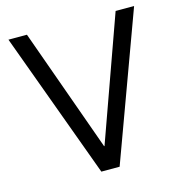

<svg xmlns="http://www.w3.org/2000/svg" viewBox="-107 -815 861 911"><g transform="rotate(-15 324.0 -359.5)"><path d="M106.4 -718.8 323.2 -113.3H325.2L542 -718.8H632.8L369.1 0H279.3L15.6 -718.8Z"/></g></svg>

Font: Inter Display V
Style: Regular
Weight: 400
Designer: Rasmus Andersson
Foundry: rsms
Version: Version 3.015;git-src